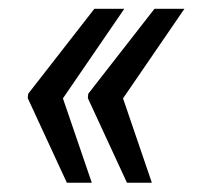

<svg xmlns="http://www.w3.org/2000/svg" viewBox="-20 -482 450 429"><path d="M120.6 -262.2 185.1 -73.7H129.4L42 -262.7L43 -272.5L190.9 -462.4H257.8ZM254.9 -262.2 319.3 -73.7H263.7L176.3 -262.7L177.2 -272.5L325.2 -462.4H392.1Z"/></svg>

Font: MAUL Condensed Italic
Style: Condenced Regular Italic
Weight: 400
Italic angle: -12°
Designer: MAUL
Version: Version 1.0; 2020; ttfautohint (v1.8.3)